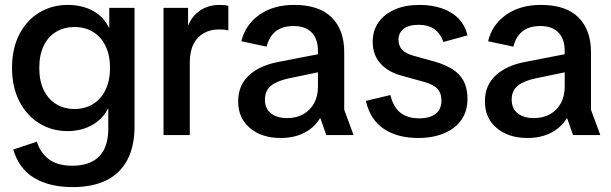

<svg xmlns="http://www.w3.org/2000/svg" viewBox="-20 -550 2488 782"><path d="M276 212Q181 212 119 174.5Q57 137 34 59L130 27Q144 72 179 98.5Q214 125 274 125Q346 125 383.5 87.5Q421 50 421 -26V-108H420Q404 -76 377.5 -55.5Q351 -35 320 -25.5Q289 -16 256 -16Q191 -16 139.5 -48Q88 -80 58.5 -138Q29 -196 29 -274Q29 -352 58.5 -409.5Q88 -467 139.5 -498.5Q191 -530 257 -530Q290 -530 322 -521Q354 -512 380.5 -491.5Q407 -471 424 -437H425V-518H528V-36Q528 46 498.5 101.5Q469 157 413 184.5Q357 212 276 212ZM284 -106Q325 -106 357.5 -125.5Q390 -145 409 -182.5Q428 -220 428 -273Q428 -327 409 -364.5Q390 -402 357.5 -421Q325 -440 284 -440Q242 -440 209.5 -421Q177 -402 158.5 -364.5Q140 -327 140 -273Q140 -220 158.5 -182.5Q177 -145 209.5 -125.5Q242 -106 284 -106Z M646 0V-518H746V-447H747Q762 -485 795.5 -507.5Q829 -530 875 -530Q885 -530 894.5 -529Q904 -528 910 -526V-426Q900 -429 890.5 -429.5Q881 -430 870 -430Q838 -430 811 -415.5Q784 -401 768.5 -371Q753 -341 753 -295V0Z M1123 12Q1046 12 998 -28.5Q950 -69 950 -137Q950 -203 994.5 -243.5Q1039 -284 1115 -298L1321 -338V-265L1157 -231Q1109 -221 1084 -201Q1059 -181 1059 -144Q1059 -108 1083.5 -88.5Q1108 -69 1150 -69Q1187 -69 1215.5 -85Q1244 -101 1259.5 -130Q1275 -159 1275 -196V-343Q1275 -391 1249.5 -417.5Q1224 -444 1176 -444Q1130 -444 1103 -422.5Q1076 -401 1066 -360L963 -382Q979 -449 1036 -489.5Q1093 -530 1178 -530Q1280 -530 1331 -479Q1382 -428 1382 -338V-103L1420 0H1309L1285 -68H1283Q1260 -30 1219 -9Q1178 12 1123 12Z M1683 12Q1599 12 1543.5 -25Q1488 -62 1470 -139L1570 -163Q1582 -113 1611.5 -90.5Q1641 -68 1687 -68Q1731 -68 1754.5 -86.5Q1778 -105 1778 -141Q1778 -170 1762.5 -187.5Q1747 -205 1709 -216L1615 -242Q1560 -257 1529 -292Q1498 -327 1498 -380Q1498 -426 1522 -459.5Q1546 -493 1588.5 -511.5Q1631 -530 1688 -530Q1738 -530 1778.5 -516.5Q1819 -503 1846.5 -475.5Q1874 -448 1884 -406L1786 -379Q1773 -415 1748 -432Q1723 -449 1685 -449Q1645 -449 1624 -432.5Q1603 -416 1603 -388Q1603 -364 1617.5 -348Q1632 -332 1664 -323L1754 -298Q1794 -286 1823 -268Q1852 -250 1868 -220.5Q1884 -191 1884 -147Q1884 -97 1859 -61.5Q1834 -26 1788.5 -7Q1743 12 1683 12Z M2128 12Q2051 12 2003 -28.5Q1955 -69 1955 -137Q1955 -203 1999.5 -243.5Q2044 -284 2120 -298L2326 -338V-265L2162 -231Q2114 -221 2089 -201Q2064 -181 2064 -144Q2064 -108 2088.5 -88.5Q2113 -69 2155 -69Q2192 -69 2220.5 -85Q2249 -101 2264.5 -130Q2280 -159 2280 -196V-343Q2280 -391 2254.5 -417.5Q2229 -444 2181 -444Q2135 -444 2108 -422.5Q2081 -401 2071 -360L1968 -382Q1984 -449 2041 -489.5Q2098 -530 2183 -530Q2285 -530 2336 -479Q2387 -428 2387 -338V-103L2425 0H2314L2290 -68H2288Q2265 -30 2224 -9Q2183 12 2128 12Z"/></svg>

Font: TikTok Sans 24pt Medium
Style: Regular
Weight: 500
Version: Version 4.000